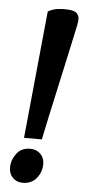

<svg xmlns="http://www.w3.org/2000/svg" viewBox="-52 -712 335 761"><g transform="rotate(5 116.0 -332.0)"><path d="M58 -160 108 -667Q112 -670 128 -676Q144 -682 175 -682Q210 -682 221 -672Q232 -662 232 -648Q232 -644 231.5 -638.5Q231 -633 229 -622.5Q227 -612 222 -590Q218 -570 210.5 -536.5Q203 -503 192 -451.5Q181 -400 165 -328.5Q149 -257 129 -160ZM68 18Q44 18 28.5 2.5Q13 -13 13 -38Q13 -68 32 -93.5Q51 -119 87 -119Q111 -119 127 -103.5Q143 -88 143 -63Q143 -31 123 -6.5Q103 18 68 18Z"/></g></svg>

Font: Faustina SemiBold
Style: Italic
Weight: 600
Italic angle: -8°
Designer: Alfonso Garcia
Foundry: http://www.omnibus-type.com
Version: Version 1.200